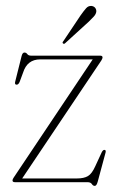

<svg xmlns="http://www.w3.org/2000/svg" viewBox="-20 -612 390 645"><path d="M320.5 -409 54.5 -12.5H238Q262 -12.5 275.5 -20.5Q289 -28.5 300.5 -54.5L321.5 -100Q326 -109 331 -108.5Q337 -108 334.5 -99L308.5 -2.5Q304.5 12.5 298.5 12.5Q292.5 12.5 288.5 6.2Q284.5 0 273.5 0H30Q22 0 22 -6Q22 -9.5 26 -15.5L291.5 -412.5H115Q71.5 -412.5 57.5 -368L46 -337Q42 -327.5 36 -327.5Q28.5 -327.5 31 -337.5L52.5 -423.5Q55.5 -435.5 62 -435.5Q68 -435.5 71.8 -430.2Q75.5 -425 85 -425H316.5Q324.5 -425 324.5 -419Q324.5 -415.5 320.5 -409ZM250.5 -560Q261.5 -575.5 269.2 -584.2Q277 -593 287.5 -592Q295.5 -591 299.8 -585.5Q304 -580 303.5 -573Q302.5 -564.5 295.2 -556.5Q288 -548.5 278.5 -539.5L199 -467Q195 -463 192 -466Q188 -468.5 193 -474Z"/></svg>

Font: Fraunces 144pt Soft Thin
Style: Regular
Weight: 100
Version: Version 1.000;[0bf87f6ff]